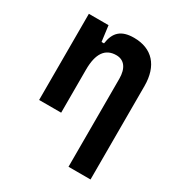

<svg xmlns="http://www.w3.org/2000/svg" viewBox="-176 -650 938 999"><g transform="rotate(30 293.0 -151.0)"><path d="M379.9 224.6H512.2V-336.9C512.2 -458 449.7 -527.3 340.3 -527.3C263.2 -527.3 228.5 -493.2 218.8 -423.8H204.1L191.9 -517.6H73.7V0H206.1V-258.3C206.1 -355.5 239.7 -402.8 305.7 -402.8C353 -402.8 379.9 -367.2 379.9 -304.2Z"/></g></svg>

Font: CaskaydiaCove Nerd Font
Style: Bold
Weight: 700
Designer: Aaron Bell
Foundry: Saja Typeworks
Version: Version 2111.1;Nerd Fonts 2.3.0